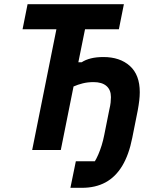

<svg xmlns="http://www.w3.org/2000/svg" viewBox="-20 -718 740 919"><path d="M317 181 343 54H434Q442 41 450.5 21.5Q459 2 466.5 -22Q474 -46 479 -72L503 -192Q508 -213 509.5 -227Q511 -241 511 -253Q511 -288 489.5 -306.5Q468 -325 428 -325Q400 -325 376 -319Q352 -313 332 -304L271 0H134L250 -578H88L112 -698H573L549 -578H387L355 -420H371Q389 -432 415 -438.5Q441 -445 475 -445Q554 -445 601.5 -402.5Q649 -360 649 -277Q649 -258 646.5 -236.5Q644 -215 639 -188L613 -58Q597 23 565 76Q533 129 485 155Q437 181 372 181Z"/></svg>

Font: IBM Plex Sans Condensed
Style: Bold Italic
Weight: 700
Width: 3
Italic angle: -11.31°
Designer: Mike Abbink, Paul van der Laan, Pieter van Rosmalen
Foundry: Bold Monday
Version: Version 3.201